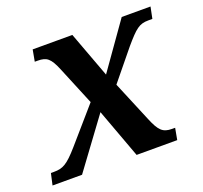

<svg xmlns="http://www.w3.org/2000/svg" viewBox="-120 -650 808 764"><g transform="rotate(-20 284.0 -268.0)"><path d="M-21 0H104L258 -209L335 0H507L516 -49H503C464 -49 449 -64 426 -120L355 -290L458 -416C507 -473 523 -487 562 -487H579L589 -536H467L330 -342L258 -536H90L81 -487H93C132 -487 146 -475 168 -422L235 -260L109 -115C60 -59 41 -49 3 -49H-10Z"/></g></svg>

Font: Noto Serif SemiBold
Style: Italic
Weight: 600
Italic angle: -12°
Designer: Monotype Design Team
Foundry: Monotype Imaging Inc.
Version: Version 2.014